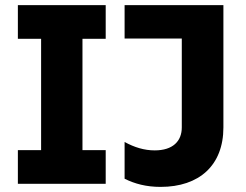

<svg xmlns="http://www.w3.org/2000/svg" viewBox="-20 -720 964 752"><path d="M609 12C760 12 855 -72 855 -221V-700H468V-569H692V-221C692 -167 657 -131 586 -131C545 -131 506 -143 468 -164V-20C508 0 553 12 609 12ZM50 0H394V-132H303V-568H394V-700H50V-568H141V-132H50Z"/></svg>

Font: Finlandica
Style: Bold
Weight: 700
Designer: Niklas Ekholm, Juho Hiilivirta, Jaakko Suomalainen
Foundry: Helsinki Type Studio
Version: Version 2.000;Glyphs 3.2 (3202)